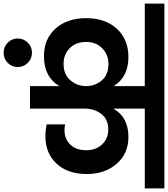

<svg xmlns="http://www.w3.org/2000/svg" viewBox="25 -826 925 1057"><g transform="rotate(90 487.5 -297.5)"><path d="M433 0V-162Q383 -77 268 -77Q173 -77 116 -141Q59 -205 59 -310Q59 -415 117.5 -478.5Q176 -542 273 -542Q382 -542 433 -461V-632H-21V-740H996V-632H557V-459Q604 -542 712 -542Q805 -542 861 -477Q917 -412 917 -313Q917 -207 859.5 -146Q802 -85 710 -85Q675 -85 644 -92V-194Q656 -190 675 -190Q724 -190 755 -222Q786 -254 786 -310Q786 -363 754 -397Q722 -431 672 -431Q616 -431 586.5 -393Q557 -355 557 -301V0ZM249 145Q217 145 194 122.5Q171 100 171 68Q171 35 194 12Q217 -11 249 -11Q282 -11 305 12Q328 35 328 68Q328 100 305 122.5Q282 145 249 145ZM311 -185Q369 -185 401 -222.5Q433 -260 433 -309Q433 -359 401.5 -395.5Q370 -432 312 -432Q260 -432 225 -398Q190 -364 190 -309Q190 -253 224 -219Q258 -185 311 -185Z"/></g></svg>

Font: SVN-Poppins SemiBold
Style: Regular
Weight: 600
Designer: Ninad Kale (Devanagari), Jonny Pinhorn (Latin)
Foundry: Indian Type Foundry
Version: Version 3.002 2017